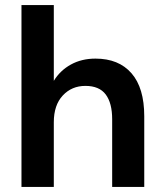

<svg xmlns="http://www.w3.org/2000/svg" viewBox="-20 -740 648 760"><path d="M65 0V-720H193V-420Q218 -461 260.5 -484.5Q303 -508 358 -508Q450 -508 500.5 -450Q551 -392 551 -280V0H424V-268Q424 -332 398.5 -366Q373 -400 318 -400Q264 -400 228.5 -362Q193 -324 193 -256V0Z"/></svg>

Font: DeepMind Sans
Style: Bold
Weight: 700
Designer: Jonny Pinhorn / Modifications: Colophon Foundry
Foundry: Colophon Foundry
Version: Version 1.002; ttfautohint (v1.8.2)